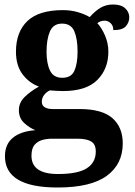

<svg xmlns="http://www.w3.org/2000/svg" viewBox="-20 -594 600 854"><path d="M236 240Q2 240 2 101Q2 48 37 19Q72 -10 137 -15Q110 -26 87 -47.5Q64 -69 64 -104Q64 -137 89 -162Q114 -187 153 -209Q109 -225 80 -264Q51 -303 51 -364Q51 -452 102 -500.5Q153 -549 260 -549Q295 -549 326 -540Q357 -531 379 -518Q405 -547 429 -560.5Q453 -574 483 -574Q519 -574 537 -557Q555 -540 555 -517Q555 -495 540 -477.5Q525 -460 484 -460Q484 -480 472 -491Q460 -502 446 -502Q426 -502 413 -491Q433 -469 447.5 -435Q462 -401 462 -364Q462 -288 413 -238.5Q364 -189 260 -189Q249 -189 230 -190Q211 -191 202 -192Q188 -186 177 -172.5Q166 -159 166 -141Q166 -125 179 -117Q192 -109 213 -109H334Q434 -109 480 -68.5Q526 -28 526 44Q526 136 455 188Q384 240 236 240ZM257 -248Q297 -248 311 -279.5Q325 -311 325 -365Q325 -421 310.5 -455Q296 -489 256 -489Q217 -489 202 -454Q187 -419 187 -364Q187 -312 202.5 -280Q218 -248 257 -248ZM238 180Q326 180 366 154.5Q406 129 406 80Q406 48 386 35.5Q366 23 325 23H209Q189 23 168.5 28.5Q148 34 134 50Q120 66 120 99Q120 180 238 180Z"/></svg>

Font: NotoSerif-Bold
Style: Regular
Weight: 700
Designer: Monotype Design Team
Foundry: Monotype Imaging Inc.
Version: Version 2.007; ttfautohint (v1.8) -l 8 -r 50 -G 200 -x 14 -D